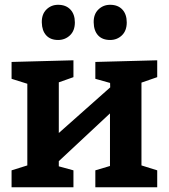

<svg xmlns="http://www.w3.org/2000/svg" viewBox="-20 -793 714 813"><path d="M29 0V-71.7L122.7 -101L95.7 -72.3V-458L131.7 -427L29 -459.3V-530.7L291 -537.7V-466.3L199 -433.7L229 -461.3V-208L209.7 -212.7L456 -431.3L447 -411L445.7 -458L467.7 -435.7L383.7 -459.3V-530.7L645.7 -537.7V-466.3L551.7 -433.7L579 -461.3V-72.3L552 -101L645.7 -71.7V0H383.7V-71.7L468.7 -97L445.7 -72.3V-346.7L462 -328L217.7 -100L229 -121.7V-72.3L220.7 -91L291 -71.7V0ZM446.3 -623.7Q413.3 -623.7 395.3 -643.3Q377.3 -663 376.7 -698Q376 -732.7 396.5 -752.7Q417 -772.7 446.3 -772.7Q479.3 -772.7 498 -752.7Q516.7 -732.7 516.7 -698Q516.7 -663 496.2 -643.3Q475.7 -623.7 446.3 -623.7ZM226 -623.7Q193.7 -623.7 175.7 -643.3Q157.7 -663 157 -698Q156.3 -732.7 176.5 -752.7Q196.7 -772.7 226 -772.7Q259 -772.7 278 -752.7Q297 -732.7 297 -698Q297 -663 276.2 -643.3Q255.3 -623.7 226 -623.7Z"/></svg>

Font: Bitter Thin
Style: Regular
Weight: 100
Designer: Sol Matas, and Bitter project Authors
Foundry: Sol Matas
Version: Version 2.002